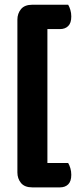

<svg xmlns="http://www.w3.org/2000/svg" viewBox="-20 -739 331 819"><path d="M54.2 -20V-631.8H182.2V-20ZM54.2 -43.6H270.8Q276.1 -34.9 280.1 -21.7Q284.1 -8.4 284.1 6.5Q284.1 34.4 270.9 47.4Q257.8 60.3 235.5 60.3H117.9Q85.1 60.3 69.6 41.6Q54.2 22.8 54.2 -3.1ZM117.9 -718.8H270.8Q276.1 -710.2 280.1 -696.9Q284.1 -683.6 284.1 -668.7Q284.1 -640.8 270.9 -627.9Q257.8 -614.9 235.5 -614.9H54.2V-655.4Q54.2 -681.3 69.6 -700.1Q85.1 -718.8 117.9 -718.8Z"/></svg>

Font: Baloo Tamma 2
Style: Regular
Weight: 400
Designer: Divya Kowshik, Shuchita Grover and Ek Type
Foundry: Ek Type
Version: Version 1.700